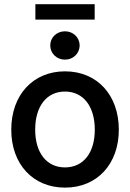

<svg xmlns="http://www.w3.org/2000/svg" viewBox="-20 -858 603 890"><path d="M281.2 11.7C430.7 11.7 530.8 -98.1 530.8 -256.8C530.8 -417 430.7 -527.3 281.2 -527.3C132.3 -527.3 32.2 -417 32.2 -256.8C32.2 -97.7 132.3 11.7 281.2 11.7ZM281.2 -82C196.3 -82 143.1 -149.4 143.1 -256.8C143.1 -365.7 196.3 -433.6 281.2 -433.6C366.2 -433.6 419.4 -365.2 419.4 -256.8C419.4 -149.9 366.7 -82 281.2 -82ZM281.2 -581.5C319.3 -581.5 349.1 -610.4 349.1 -647.5C349.1 -684.1 319.3 -712.9 281.2 -712.9C242.7 -712.9 212.9 -684.1 212.9 -647.5C212.9 -610.4 242.7 -581.5 281.2 -581.5ZM418.9 -838.4H144V-767.1H418.9Z"/></svg>

Font: Raveo Display Display Medium
Style: Regular
Weight: 500
Designer: Jakub Foglar, Rasmus Andersson (Inter)
Foundry: Jakubfoglar.com
Version: Version 1.100;Glyphs 3.2.3 (3260)